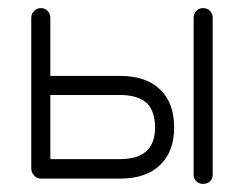

<svg xmlns="http://www.w3.org/2000/svg" viewBox="-20 -440 601 473"><path d="M81 0Q71 0 64 -7.5Q57 -15 57 -25V-396Q57 -406 64 -413Q71 -420 81 -420Q91 -420 97.5 -413Q104 -406 104 -396V-253H276Q341 -253 376 -218Q409 -185 409 -126Q409 -68 376 -35Q341 0 276 0ZM104 -48H276Q362 -48 362 -126Q362 -164 343 -185Q320 -206 276 -206H104ZM480 13Q470 13 463.5 6.5Q457 0 457 -10V-396Q457 -406 463.5 -413Q470 -420 480 -420Q491 -420 497.5 -413Q504 -406 504 -396V-10Q504 0 497.5 6.5Q491 13 480 13Z"/></svg>

Font: Zen Kurenaido
Style: Regular
Weight: 400
Designer: Yoshimichi Ohira
Foundry: Positype
Version: Version 1.001